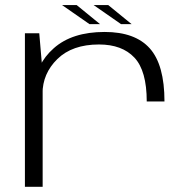

<svg xmlns="http://www.w3.org/2000/svg" viewBox="-20 -716 735 736"><path d="M542.5 -327H610.5Q610.5 -467.5 554.2 -530.5Q498 -593.5 381 -593.5Q256.5 -593.5 186.2 -531.2Q116 -469 116 -384L143 -357Q143 -434 200 -489.8Q257 -545.5 359.5 -545.5Q448 -545.5 495.2 -495.2Q542.5 -445 542.5 -327ZM75.5 0H143.5V-436.5L130.5 -588.5H75.5ZM444 -623.5H484.5L395 -696.5H339ZM323 -623.5H363.5L274 -696.5H218Z"/></svg>

Font: Anybody Expanded Light
Style: Regular
Weight: 300
Width: 7
Version: Version 1.113;gftools[0.9.25]